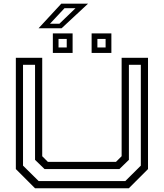

<svg xmlns="http://www.w3.org/2000/svg" viewBox="-20 -1010 879 1030"><path d="M168 0 65 -103V-700H206.5V-172L237 -141.5H602L632.5 -172V-700H774V-103L671 0ZM187.5 -38.5H652L735.5 -121.5V-662.5H671.5V-152.5L620.5 -103H219L168 -152.5V-662.5H103.5V-121.5ZM471.5 -726V-831H577.5V-726ZM263.5 -726V-831H369.5V-726ZM294 -755.5H338V-801H294ZM502.5 -755.5H546.5V-801H502.5ZM187 -858.5 309 -990.5H452.5L310.5 -858.5ZM248 -882.5H298.5L385 -966H326Z"/></svg>

Font: Tourney Expanded
Style: Regular
Weight: 400
Width: 7
Designer: Tyler Finck
Foundry: Etcetera Type Co
Version: Version 1.010; ttfautohint (v1.8.3)